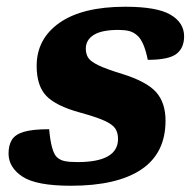

<svg xmlns="http://www.w3.org/2000/svg" viewBox="-20 -552 588 584"><path d="M129.5 -159Q135.5 -92 152 -75Q162 -65 176.8 -62Q191.5 -59 216 -59Q339 -59 339 -129.5Q339 -148 330.8 -160.8Q322.5 -173.5 297.8 -184.8Q273 -196 224 -209.5Q150.5 -229.5 121 -260.2Q91.5 -291 91.5 -351.5Q91.5 -434 161.2 -482.8Q231 -531.5 361 -531.5Q457.5 -531.5 498.8 -507.2Q540 -483 540 -441.5Q540 -406 516.5 -388Q493 -370 429.5 -370Q418 -427.5 396.5 -445Q385.5 -454.5 372.2 -457.8Q359 -461 340 -461Q289.5 -461 265.2 -445.8Q241 -430.5 241 -404Q241 -388 248.2 -376.5Q255.5 -365 279.2 -353.5Q303 -342 352 -327Q426 -304 454.8 -271.8Q483.5 -239.5 483.5 -185Q483.5 -86 409.8 -36.5Q336 13 195.5 13Q90 13 48 -15Q6 -43 6 -85Q6 -110 16 -126.5Q26 -143 52.5 -151Q79 -159 129.5 -159Z"/></svg>

Font: Newsreader 6pt
Style: Bold Italic
Weight: 700
Italic angle: -17°
Designer: Hugues Gentile
Foundry: Production Type
Version: Version 1.003; ttfautohint (v1.8.3)